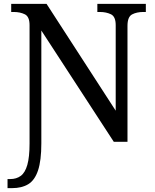

<svg xmlns="http://www.w3.org/2000/svg" viewBox="-20 -734 803 994"><path d="M19 240V193H33Q65 193 87.5 176.5Q110 160 121.5 119.5Q133 79 133 9V-604Q133 -648 108.5 -660Q84 -672 51 -672H38V-714H221L579 -161V-604Q579 -648 554.5 -660Q530 -672 497 -672H484V-714H735V-672H722Q688 -672 664 -659.5Q640 -647 640 -600V0H569L194 -576V8Q194 97 177 148Q160 199 126.5 219.5Q93 240 42 240Z"/></svg>

Font: NotoSerif-Regular
Style: Regular
Weight: 400
Designer: Monotype Design Team
Foundry: Monotype Imaging Inc.
Version: Version 2.007; ttfautohint (v1.8) -l 8 -r 50 -G 200 -x 14 -D